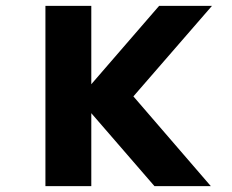

<svg xmlns="http://www.w3.org/2000/svg" viewBox="-20 -633 790 653"><path d="M247.9 -297.3 521.2 -613.1H701L433.7 -305.2L697 0H505.3ZM134.5 -613.1H290.5V0H134.5Z"/></svg>

Font: Martian Mono sWd Rg
Style: Regular
Weight: 400
Width: 6
Monospace: yes
Designer: Roman Shamin
Foundry: Evil Martians
Version: Version 1.000